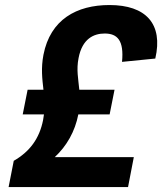

<svg xmlns="http://www.w3.org/2000/svg" viewBox="-20 -762 660 782"><path d="M426.5 -296 446.5 -396.5H303C299 -440.5 290.5 -478 300 -525.5C315 -604.5 362 -625.5 406.5 -625.5C458 -625.5 485.5 -597.5 477 -510L612.5 -523.5C645.5 -665.5 573.5 -741.5 426 -741.5C292 -741.5 185 -682.5 157 -539C146.5 -484 152 -440.5 157 -396.5H92.5L72.5 -296H159L155.5 -273C140.5 -197 100.5 -144 36 -107L15 0H501.5L525 -122H203C251.5 -167 285.5 -226.5 299 -296Z"/></svg>

Font: Monaspace Neon
Style: Bold Italic
Weight: 700
Italic angle: -11°
Designer: Riley Cran & the Lettermatic Team
Foundry: Lettermatic
Version: Version 1.200 (Monaspace Neon)